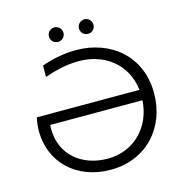

<svg xmlns="http://www.w3.org/2000/svg" viewBox="-124 -980 1055 1100"><g transform="rotate(-15 404.0 -430.0)"><path d="M399 6C609 6 751 -149 751 -354C751 -580 581 -708 383 -708C307 -708 238 -693 177 -671V-604C238 -625 308 -643 380 -643C532 -643 656 -552 675 -394H66C60 -366 57 -340 57 -313C57 -132 193 6 399 6ZM474 -780C498 -780 517 -798 517 -823C517 -847 498 -866 474 -866C451 -866 431 -847 431 -823C431 -798 451 -780 474 -780ZM296 -780C319 -780 339 -798 339 -823C339 -847 319 -866 296 -866C272 -866 253 -847 253 -823C253 -798 272 -780 296 -780ZM129 -332H676C667 -175 554 -60 399 -60C242 -60 128 -158 128 -308C128 -316 128 -324 129 -332Z"/></g></svg>

Font: Chess Sans
Style: Regular
Weight: 400
Designer: Wolf Bōese
Foundry: Wolf Bōese
Version: Version 7.223;Glyphs 3.3 (3306)